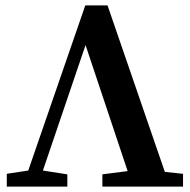

<svg xmlns="http://www.w3.org/2000/svg" viewBox="-20 -687 700 707"><path d="M294 -667H376L587 -54L654 -47V0H357V-45L450 -57L295 -521L138 -59L228 -45V0H5V-47L84 -59Z"/></svg>

Font: Source Serif Pro SemiBold
Style: Regular
Weight: 600
Designer: Frank Grießhammer
Foundry: Adobe Systems Incorporated
Version: Version 3.001;hotconv 1.0.111;makeotfexe 2.5.65597